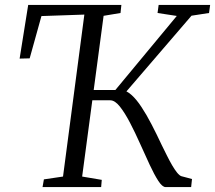

<svg xmlns="http://www.w3.org/2000/svg" viewBox="-20 -763 877 783"><path d="M153.5 0 159 -31.5 237 -43 324 -703.5 149 -697.5 101 -525 60 -524 95 -743H475L471.5 -710L402.5 -698.5L315 -43L395 -29.5L392.5 0ZM655.5 0Q642 0 625.5 -25.5Q609 -51 590.2 -91.5Q571.5 -132 551.2 -177.2Q531 -222.5 510 -262.8Q489 -303 468.8 -328.5Q448.5 -354 429.5 -354H328.5L333 -396H450.5L701 -698L622.5 -710L627 -743H837L832.5 -710L761 -699L473.5 -364.5L477.5 -395.5Q497 -393.5 517 -375.2Q537 -357 557.2 -326.2Q577.5 -295.5 598.2 -255.5Q619 -215.5 640 -170.5Q650.5 -149.5 661 -128.2Q671.5 -107 682 -89Q692.5 -71 702.2 -59Q712 -47 719.5 -44.5L763 -33L759.5 0Z"/></svg>

Font: Merriweather 60pt Light
Style: Italic
Weight: 300
Italic angle: -7.8°
Version: Version 2.101